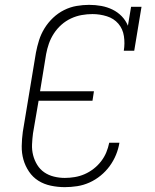

<svg xmlns="http://www.w3.org/2000/svg" viewBox="-20 -763 640 791"><path d="M247 8Q218 8 189.5 2Q161 -4 138 -18.5Q115 -33 99.5 -56Q84 -79 76.5 -105.5Q69 -132 69.5 -161.5Q70 -191 74 -220L128 -546Q133 -572 141 -597.5Q149 -623 163.5 -646.5Q178 -670 198.5 -689.5Q219 -709 244 -721.5Q269 -734 295.5 -738.5Q322 -743 347 -743Q373 -743 397.5 -738.5Q422 -734 443.5 -723.5Q465 -713 481.5 -696Q498 -679 507 -657L520 -735H563L533 -554H490Q495 -584 490.5 -614Q486 -644 467.5 -665.5Q449 -687 420 -696Q391 -705 361 -705Q339 -705 316.5 -701Q294 -697 272.5 -687Q251 -677 233 -661Q215 -645 202 -625Q189 -605 181.5 -583.5Q174 -562 170 -540L145 -387H367L361 -348H139L116 -214Q113 -191 112 -168Q111 -145 116.5 -123.5Q122 -102 133.5 -83.5Q145 -65 162.5 -53Q180 -41 202 -35.5Q224 -30 247 -30Q267 -30 288 -33.5Q309 -37 328.5 -45.5Q348 -54 365.5 -67.5Q383 -81 396.5 -98.5Q410 -116 418 -135.5Q426 -155 430 -175H472Q468 -150 458 -125.5Q448 -101 432 -79Q416 -57 394.5 -39.5Q373 -22 348.5 -11Q324 0 298 4Q272 8 247 8Z"/></svg>

Font: Iosevka Etoile XLtObl
Style: Regular
Weight: 200
Italic angle: -9°
Designer: Belleve Invis
Foundry: Belleve Invis
Version: Version 15.5.2; ttfautohint (v1.8.4)